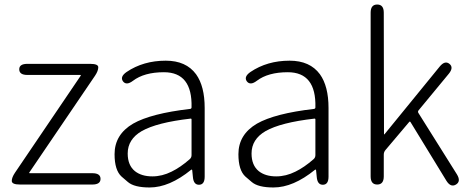

<svg xmlns="http://www.w3.org/2000/svg" viewBox="-20 -815 2078 848"><path d="M68 0Q32 0 32 -16Q32 -31 46 -52L336 -480Q339 -484 334 -484H101Q65 -484 65 -509Q65 -533 101 -533H378Q414 -533 414 -518Q414 -502 400 -481L110 -54Q107 -50 112 -50H388Q424 -50 424 -25Q424 0 388 0Z M641 13Q573 13 545 -11Q531 -23 517 -35Q486 -63 486 -134Q486 -221 568 -269Q647 -314 820 -334Q826 -335 826 -341Q830 -496 704 -496Q617 -496 567 -458Q538 -436 523 -456Q509 -476 539 -497Q613 -547 712 -547Q802 -547 846 -487Q884 -434 884 -338V-35Q884 0 860 1Q835 2 832 -33L829 -63Q828 -68 824 -65Q728 13 641 13ZM653 -36Q696 -36 738 -57Q777 -76 818 -112Q826 -119 826 -130V-287Q826 -292 821 -291Q673 -274 606 -236Q544 -200 544 -137Q544 -85 576 -59Q605 -36 653 -36Z M1188 13Q1120 13 1092 -11Q1078 -23 1064 -35Q1033 -63 1033 -134Q1033 -221 1115 -269Q1194 -314 1367 -334Q1373 -335 1373 -341Q1377 -496 1251 -496Q1164 -496 1114 -458Q1085 -436 1070 -456Q1056 -476 1086 -497Q1160 -547 1259 -547Q1349 -547 1393 -487Q1431 -434 1431 -338V-35Q1431 0 1407 1Q1382 2 1379 -33L1376 -63Q1375 -68 1371 -65Q1275 13 1188 13ZM1200 -36Q1243 -36 1285 -57Q1324 -76 1365 -112Q1373 -119 1373 -130V-287Q1373 -292 1368 -291Q1220 -274 1153 -236Q1091 -200 1091 -137Q1091 -85 1123 -59Q1152 -36 1200 -36Z M1646 0Q1617 0 1617 -36V-759Q1617 -795 1646 -795Q1675 -795 1675 -759L1676 -224Q1676 -219 1679 -223L1922 -521Q1945 -549 1965 -533Q1985 -517 1962 -489L1829 -328Q1824 -322 1828 -316L1998 -45Q2017 -14 1994 0Q1971 14 1952 -16L1793 -276Q1790 -280 1787 -276L1683 -153Q1675 -144 1675 -132V-36Q1675 0 1646 0Z"/></svg>

Font: Resource Han Rounded JP Light
Style: Regular
Weight: 300
Designer: Cyano Hao (round all glyphs); Ryoko NISHIZUKA 西塚涼子 (kana, bopomofo & ideographs); Paul D. Hunt (Latin, Greek & Cyrillic)
Foundry: Cyano Hao
Version: 0.990